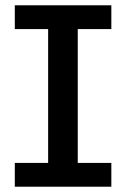

<svg xmlns="http://www.w3.org/2000/svg" viewBox="-20 -706 477 726"><path d="M162 -53V-636H274V-53ZM36 0V-90H401V0ZM36 -596V-686H401V-596Z"/></svg>

Font: BioRhyme Medium
Style: Regular
Weight: 500
Designer: Aoife Mooney
Foundry: Aoife Mooney Type
Version: Version 1.600;gftools[0.9.33]